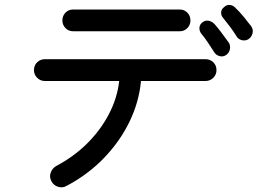

<svg xmlns="http://www.w3.org/2000/svg" viewBox="-20 -754 1063 792"><path d="M254.9 12.7Q238.3 22.5 219.7 16.6Q201.2 10.7 192.4 -5.9Q182.6 -23.4 189 -41.5Q195.3 -59.6 211.9 -69.3Q284.2 -107.4 339.4 -162.1Q394.5 -216.8 429.2 -283.2Q463.9 -349.6 471.7 -419.9H165Q146.5 -419.9 133.3 -433.1Q120.1 -446.3 120.1 -464.8Q120.1 -484.4 133.3 -497.1Q146.5 -509.8 165 -509.8H828.1Q846.7 -509.8 859.9 -497.1Q873 -484.4 873 -464.8Q873 -446.3 859.9 -433.1Q846.7 -419.9 828.1 -419.9H561.5Q553.7 -333 513.7 -251Q473.6 -168.9 407.7 -101.1Q341.8 -33.2 254.9 12.7ZM282.2 -625Q262.7 -625 250 -638.2Q237.3 -651.4 237.3 -669.9Q237.3 -688.5 250 -701.7Q262.7 -714.8 282.2 -714.8H721.7Q740.2 -714.8 752.9 -701.7Q765.6 -688.5 765.6 -669.9Q765.6 -651.4 752.9 -638.2Q740.2 -625 721.7 -625ZM1006.8 -593.8Q995.1 -585 979.5 -587.9Q963.9 -590.8 956.1 -603.5Q944.3 -623 929.7 -642.6Q915 -662.1 901.4 -678.7Q891.6 -689.5 892.1 -702.6Q892.6 -715.8 904.3 -724.6Q915 -735.4 929.2 -733.4Q943.4 -731.4 953.1 -719.7Q966.8 -707 984.9 -685.1Q1002.9 -663.1 1015.6 -646.5Q1025.4 -632.8 1022 -617.7Q1018.6 -602.5 1006.8 -593.8ZM913.1 -527.3Q900.4 -518.6 885.7 -522.5Q871.1 -526.4 863.3 -539.1Q851.6 -557.6 837.9 -578.1Q824.2 -598.6 809.6 -616.2Q801.8 -627 802.7 -640.1Q803.7 -653.3 815.4 -662.1Q827.1 -670.9 840.3 -668.5Q853.5 -666 864.3 -655.3Q877 -641.6 894 -618.7Q911.1 -595.7 923.8 -578.1Q931.6 -565.4 928.2 -550.3Q924.8 -535.2 913.1 -527.3Z"/></svg>

Font: KTXP_ComRound
Style: Medium
Weight: 500
Version: Version 1.01;May 16, 2022;FontCreator 13.0.0.2683 64-bit